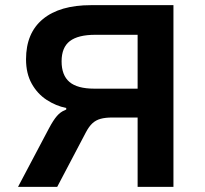

<svg xmlns="http://www.w3.org/2000/svg" viewBox="-20 -725 794 745"><path d="M50 0 170 -227Q187 -259 201 -275Q215 -291 231 -297L237 -300V-306Q197 -314 161 -337.5Q125 -361 103 -400.5Q81 -440 81 -495Q81 -597 146.5 -651Q212 -705 333 -705H653V0H514V-269H415Q389 -269 370.5 -264Q352 -259 338.5 -246.5Q325 -234 313 -211L202 0ZM346 -381H514V-590H350Q283 -590 251 -565.5Q219 -541 219 -487Q219 -433 249.5 -407Q280 -381 346 -381Z"/></svg>

Font: Nunito Sans 6pt
Style: Bold
Weight: 700
Version: Version 3.101;gftools[0.9.27]